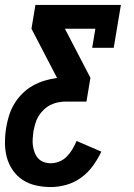

<svg xmlns="http://www.w3.org/2000/svg" viewBox="-20 -550 540 775"><path d="M185 205Q154 205 125 198.5Q96 192 72 176.5Q48 161 31.5 137Q15 113 7.5 85Q0 57 0 26.5Q0 -4 5 -35Q9 -59 16.5 -83.5Q24 -108 37.5 -130.5Q51 -153 70 -172Q89 -191 112 -204Q135 -217 160 -224.5Q185 -232 209 -235L210 -236L107 -434L123 -530H468L439 -357H352L365 -434H242L345 -236L329 -140H246Q231 -140 215 -137Q199 -134 184 -126.5Q169 -119 156.5 -107Q144 -95 135.5 -81Q127 -67 122.5 -51Q118 -35 115 -20Q113 -5 112 10Q111 25 113 39Q115 53 120 66Q125 79 134 89Q143 99 156.5 104Q170 109 185 109Q202 109 219.5 102Q237 95 250 81.5Q263 68 272.5 52Q282 36 289 19L389 62Q375 92 355 119.5Q335 147 307.5 167Q280 187 248 196Q216 205 185 205Z"/></svg>

Font: Iosevka Slab
Style: Bold Italic
Weight: 700
Italic angle: -9°
Monospace: yes
Designer: Belleve Invis
Foundry: Belleve Invis
Version: Version 11.1.0; ttfautohint (v1.8.3)